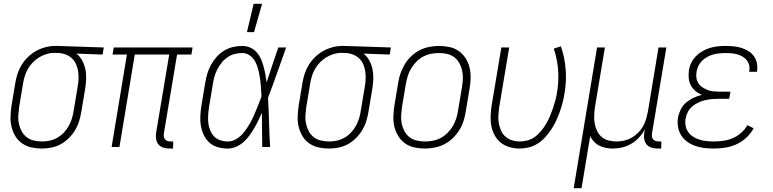

<svg xmlns="http://www.w3.org/2000/svg" viewBox="-20 -768 4040 1003"><path d="M198 8Q170 8 143.5 2Q117 -4 95.5 -19Q74 -34 60.5 -56.5Q47 -79 40.5 -105Q34 -131 35 -159Q36 -187 40 -215L60 -335Q64 -360 72 -384Q80 -408 94 -430.5Q108 -453 127.5 -471.5Q147 -490 170 -502.5Q193 -515 218 -521.5Q243 -528 267 -528H281L522 -520L516 -483L379 -488Q398 -473 409.5 -451.5Q421 -430 426 -406Q431 -382 430 -356Q429 -330 425 -305L405 -185Q401 -160 393.5 -135.5Q386 -111 372.5 -88.5Q359 -66 339.5 -46.5Q320 -27 297 -14.5Q274 -2 248.5 3Q223 8 199 8ZM200 -29Q220 -29 240.5 -33.5Q261 -38 280 -49Q299 -60 314 -76Q329 -92 339.5 -111Q350 -130 356 -150Q362 -170 365 -191L385 -311Q389 -331 390 -351.5Q391 -372 388.5 -392Q386 -412 378.5 -430Q371 -448 357.5 -461.5Q344 -475 325.5 -482.5Q307 -490 287 -491H275Q272 -491 269.5 -491.5Q267 -492 264 -492Q244 -492 224 -486Q204 -480 185.5 -469Q167 -458 151.5 -442Q136 -426 125.5 -407.5Q115 -389 109 -369Q103 -349 100 -329L80 -209Q77 -187 75.5 -165Q74 -143 78.5 -122.5Q83 -102 92.5 -83.5Q102 -65 118.5 -52Q135 -39 156 -34Q177 -29 199 -29Z M865 8Q849 8 834 3.5Q819 -1 809 -12Q799 -23 796 -39Q793 -55 795 -71L864 -483H684L604 0H563L643 -483H568L574 -520H986L980 -483H905L836 -71Q835 -62 836 -54Q837 -46 842 -40Q847 -34 855 -31.5Q863 -29 872 -29H885L884 8Z M1170 8Q1143 8 1118 1Q1093 -6 1074.5 -22.5Q1056 -39 1045 -62Q1034 -85 1029.5 -110Q1025 -135 1026.5 -162Q1028 -189 1032 -215L1052 -335Q1056 -359 1063 -383Q1070 -407 1082 -429Q1094 -451 1111.5 -470.5Q1129 -490 1151 -503.5Q1173 -517 1197.5 -522.5Q1222 -528 1245 -528Q1268 -528 1287 -519.5Q1306 -511 1320 -495.5Q1334 -480 1342.5 -461Q1351 -442 1356.5 -422Q1362 -402 1366 -380.5Q1370 -359 1373 -338Q1388 -384 1403 -429.5Q1418 -475 1434 -520H1475Q1451 -454 1428 -388Q1405 -322 1380 -257Q1384 -193 1385.5 -128.5Q1387 -64 1391 0H1350Q1349 -45 1349 -89.5Q1349 -134 1348 -179Q1339 -158 1329 -137.5Q1319 -117 1307.5 -97.5Q1296 -78 1282.5 -59.5Q1269 -41 1251.5 -25.5Q1234 -10 1212.5 -1Q1191 8 1170 8ZM1171 -29Q1195 -29 1217.5 -43.5Q1240 -58 1256 -79Q1272 -100 1285 -122.5Q1298 -145 1308 -168.5Q1318 -192 1327.5 -215.5Q1337 -239 1346 -263Q1345 -286 1343.5 -309.5Q1342 -333 1338.5 -356Q1335 -379 1330 -401Q1325 -423 1315 -443Q1305 -463 1287 -477Q1269 -491 1245 -491Q1226 -491 1206 -486Q1186 -481 1168.5 -469Q1151 -457 1138 -440.5Q1125 -424 1115.5 -406Q1106 -388 1100.5 -368.5Q1095 -349 1092 -329L1072 -209Q1069 -189 1067.5 -168Q1066 -147 1068 -127Q1070 -107 1077.5 -88.5Q1085 -70 1098 -56Q1111 -42 1130.5 -35.5Q1150 -29 1171 -29ZM1270 -600 1305 -748H1349L1307 -600Z M1698 8Q1670 8 1643.5 2Q1617 -4 1595.5 -19Q1574 -34 1560.5 -56.5Q1547 -79 1540.5 -105Q1534 -131 1535 -159Q1536 -187 1540 -215L1560 -335Q1564 -360 1572 -384Q1580 -408 1594 -430.5Q1608 -453 1627.5 -471.5Q1647 -490 1670 -502.5Q1693 -515 1718 -521.5Q1743 -528 1767 -528H1781L2022 -520L2016 -483L1879 -488Q1898 -473 1909.5 -451.5Q1921 -430 1926 -406Q1931 -382 1930 -356Q1929 -330 1925 -305L1905 -185Q1901 -160 1893.5 -135.5Q1886 -111 1872.5 -88.5Q1859 -66 1839.5 -46.5Q1820 -27 1797 -14.5Q1774 -2 1748.5 3Q1723 8 1699 8ZM1700 -29Q1720 -29 1740.5 -33.5Q1761 -38 1780 -49Q1799 -60 1814 -76Q1829 -92 1839.5 -111Q1850 -130 1856 -150Q1862 -170 1865 -191L1885 -311Q1889 -331 1890 -351.5Q1891 -372 1888.5 -392Q1886 -412 1878.5 -430Q1871 -448 1857.5 -461.5Q1844 -475 1825.5 -482.5Q1807 -490 1787 -491H1775Q1772 -491 1769.5 -491.5Q1767 -492 1764 -492Q1744 -492 1724 -486Q1704 -480 1685.5 -469Q1667 -458 1651.5 -442Q1636 -426 1625.5 -407.5Q1615 -389 1609 -369Q1603 -349 1600 -329L1580 -209Q1577 -187 1575.5 -165Q1574 -143 1578.5 -122.5Q1583 -102 1592.5 -83.5Q1602 -65 1618.5 -52Q1635 -39 1656 -34Q1677 -29 1699 -29Z M2199 8Q2171 8 2144 2Q2117 -4 2096 -19Q2075 -34 2061 -56.5Q2047 -79 2040.5 -105Q2034 -131 2035 -159Q2036 -187 2040 -215L2060 -335Q2064 -361 2072.5 -385.5Q2081 -410 2095 -433Q2109 -456 2129 -475Q2149 -494 2173 -506Q2197 -518 2223 -523Q2249 -528 2274 -528Q2302 -528 2329 -522Q2356 -516 2377 -501Q2398 -486 2412.5 -463.5Q2427 -441 2433 -415Q2439 -389 2438.5 -361Q2438 -333 2433 -305L2413 -185Q2409 -159 2401 -134.5Q2393 -110 2378.5 -87Q2364 -64 2344 -45Q2324 -26 2300 -14Q2276 -2 2250 3Q2224 8 2199 8ZM2201 -29Q2221 -29 2242 -33Q2263 -37 2282.5 -47.5Q2302 -58 2318.5 -74.5Q2335 -91 2346 -110Q2357 -129 2363.5 -149.5Q2370 -170 2373 -191L2393 -311Q2397 -333 2398 -355Q2399 -377 2394.5 -398Q2390 -419 2380 -437.5Q2370 -456 2354 -468.5Q2338 -481 2317 -486Q2296 -491 2273 -491Q2253 -491 2232 -487Q2211 -483 2191 -472.5Q2171 -462 2155 -445.5Q2139 -429 2127.5 -410Q2116 -391 2110 -370.5Q2104 -350 2100 -329L2080 -209Q2077 -187 2075.5 -165Q2074 -143 2078.5 -122Q2083 -101 2093 -82.5Q2103 -64 2119 -51.5Q2135 -39 2156.5 -34Q2178 -29 2201 -29Z M2694 8Q2667 8 2641.5 0.5Q2616 -7 2596.5 -22.5Q2577 -38 2564.5 -60.5Q2552 -83 2547 -108.5Q2542 -134 2543 -161Q2544 -188 2548 -215L2599 -520H2640L2588 -209Q2585 -188 2583.5 -167Q2582 -146 2585.5 -125.5Q2589 -105 2597 -86.5Q2605 -68 2619.5 -55Q2634 -42 2654 -35.5Q2674 -29 2695 -29Q2716 -29 2737.5 -35Q2759 -41 2776.5 -54.5Q2794 -68 2808.5 -86Q2823 -104 2834 -123Q2845 -142 2853.5 -162.5Q2862 -183 2869 -203.5Q2876 -224 2881.5 -244.5Q2887 -265 2890 -286Q2900 -345 2895.5 -403Q2891 -461 2873 -514L2910 -526Q2930 -469 2935 -406.5Q2940 -344 2929 -280Q2925 -256 2919 -232Q2913 -208 2904.5 -184.5Q2896 -161 2885.5 -138Q2875 -115 2860.5 -93Q2846 -71 2828.5 -51.5Q2811 -32 2789 -18Q2767 -4 2742.5 2Q2718 8 2694 8Z M2977 215 3099 -520H3140L3088 -209Q3085 -188 3084 -166Q3083 -144 3086.5 -123.5Q3090 -103 3099 -84.5Q3108 -66 3122.5 -53Q3137 -40 3158 -34.5Q3179 -29 3201 -29Q3221 -29 3241 -33.5Q3261 -38 3279.5 -48.5Q3298 -59 3313.5 -74.5Q3329 -90 3339.5 -108.5Q3350 -127 3355.5 -147Q3361 -167 3365 -187L3420 -520H3461L3386 -71Q3385 -62 3386 -54Q3387 -46 3392 -40Q3397 -34 3405.5 -31.5Q3414 -29 3422 -29H3435L3434 8H3415Q3399 8 3384 3.5Q3369 -1 3359 -12Q3349 -23 3346 -39Q3343 -55 3345 -71L3349 -93Q3337 -70 3319 -50.5Q3301 -31 3278.5 -17.5Q3256 -4 3231 2Q3206 8 3181 8Q3162 8 3144.5 4.5Q3127 1 3111 -7Q3095 -15 3083 -28Q3071 -41 3063 -56L3018 215Z M3709 8Q3683 8 3658.5 5Q3634 2 3611.5 -6Q3589 -14 3570 -27.5Q3551 -41 3538.5 -61Q3526 -81 3522 -105.5Q3518 -130 3522 -155Q3526 -176 3536.5 -197Q3547 -218 3565 -233Q3583 -248 3604 -257.5Q3625 -267 3647 -273Q3628 -280 3613 -292.5Q3598 -305 3589 -322Q3580 -339 3578 -359.5Q3576 -380 3579 -401Q3582 -421 3591.5 -440.5Q3601 -460 3616.5 -475.5Q3632 -491 3651 -501.5Q3670 -512 3690 -518Q3710 -524 3730.5 -526Q3751 -528 3771 -528Q3792 -528 3812.5 -526Q3833 -524 3852.5 -518Q3872 -512 3889 -501.5Q3906 -491 3917.5 -475.5Q3929 -460 3933.5 -440Q3938 -420 3935 -399L3934 -393H3894V-397Q3897 -413 3893.5 -427.5Q3890 -442 3881 -453.5Q3872 -465 3859 -472.5Q3846 -480 3832 -484Q3818 -488 3802.5 -489.5Q3787 -491 3771 -491Q3756 -491 3740 -489.5Q3724 -488 3708 -484Q3692 -480 3677 -472Q3662 -464 3649.5 -452.5Q3637 -441 3629.5 -426Q3622 -411 3619 -395Q3616 -378 3618 -362Q3620 -346 3628.5 -333Q3637 -320 3650 -311.5Q3663 -303 3677.5 -297.5Q3692 -292 3708.5 -290.5Q3725 -289 3742 -289H3796L3789 -252H3735Q3717 -252 3699.5 -250.5Q3682 -249 3664.5 -245Q3647 -241 3629.5 -233Q3612 -225 3597.5 -213Q3583 -201 3574 -184.5Q3565 -168 3562 -150Q3558 -131 3561.5 -112Q3565 -93 3575 -78.5Q3585 -64 3600.5 -54Q3616 -44 3634 -38.5Q3652 -33 3671 -31Q3690 -29 3710 -29Q3734 -29 3758.5 -32.5Q3783 -36 3807 -46Q3831 -56 3851.5 -74Q3872 -92 3884 -114L3917 -98Q3903 -71 3879 -49Q3855 -27 3826.5 -14Q3798 -1 3768 3.5Q3738 8 3709 8Z"/></svg>

Font: Iosevka Curly Extralight
Style: Italic
Weight: 200
Italic angle: -9°
Monospace: yes
Designer: Belleve Invis
Foundry: Belleve Invis
Version: Version 22.1.2; ttfautohint (v1.8.4)